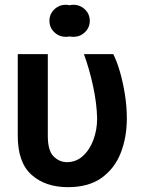

<svg xmlns="http://www.w3.org/2000/svg" viewBox="-20 -772 604 802"><path d="M54.2 -545.9H179.7V-204.6Q179.7 -142.6 203.9 -118.7Q228 -94.7 259.8 -94.7Q297.9 -94.7 326.2 -120.4Q354.5 -146 370.1 -187.7Q385.7 -229.5 385.7 -277.3Q384.3 -340.8 368.7 -412.8Q353 -484.9 330.6 -545.9H453.1Q468.3 -516.1 481 -472.2Q493.7 -428.2 501.7 -377.9Q509.8 -327.6 509.8 -277.3Q509.8 -198.7 484.4 -133.5Q459 -68.4 404.8 -29.3Q350.6 9.8 263.7 9.8Q169.4 9.8 111.6 -42Q53.7 -93.8 54.2 -206.1ZM286.6 -618.2Q278.3 -618.2 270.5 -619.6Q262.7 -618.2 254.9 -618.2Q226.6 -618.2 206.5 -637.7Q186.5 -657.2 186.5 -685.1Q186.5 -712.9 206.5 -732.4Q226.6 -752 254.9 -752Q262.7 -752 270.5 -750Q278.3 -752 286.6 -752Q314.9 -752 335 -732.4Q355 -712.9 355 -685.1Q355 -657.2 335 -637.7Q314.9 -618.2 286.6 -618.2Z"/></svg>

Font: Inter Display Semi Bold
Style: Regular
Weight: 600
Designer: Rasmus Andersson
Foundry: rsms
Version: Version 4.000;git-37864ae